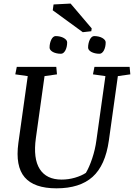

<svg xmlns="http://www.w3.org/2000/svg" viewBox="-20 -1030 740 1061"><path d="M294.9 -619.1 226.1 -609.4 178.2 -266.6Q162.6 -153.8 199.7 -95.7Q236.8 -37.6 320.3 -37.6Q358.4 -37.6 394.3 -48.1Q430.2 -58.6 454.6 -74.7Q473.1 -105.5 489.5 -154.5Q505.9 -203.6 512.7 -254.4L562.5 -609.4L493.7 -619.1L502 -660.6H696.3L700.2 -619.1L631.3 -609.4L581.5 -252.9Q562 -115.7 491.5 -52.5Q420.9 10.7 292 10.7Q168.5 10.7 116.2 -50.5Q64 -111.8 81.5 -239.7L133.3 -609.4L64.5 -619.1L72.8 -660.6H291ZM253.9 -767.1Q253.9 -779.8 256.6 -791.3Q259.3 -802.7 263.7 -811.5Q268.1 -820.3 274.2 -825.4Q280.3 -830.6 287.6 -830.6Q300.3 -830.6 311.8 -827.9Q323.2 -825.2 332 -820.3Q340.8 -815.4 345.9 -809.3Q351.1 -803.2 351.1 -795.9Q351.1 -782.7 348.4 -771.2Q345.7 -759.8 341.1 -751.2Q336.4 -742.7 330.3 -737.8Q324.2 -732.9 316.9 -732.9Q303.7 -732.9 292 -735.6Q280.3 -738.3 272 -742.9Q263.7 -747.6 258.8 -753.7Q253.9 -759.8 253.9 -767.1ZM466.8 -767.1Q466.8 -779.8 469.5 -791.3Q472.2 -802.7 476.6 -811.5Q481 -820.3 487.1 -825.4Q493.2 -830.6 500.5 -830.6Q513.7 -830.6 525.1 -827.9Q536.6 -825.2 545.2 -820.3Q553.7 -815.4 558.8 -809.3Q564 -803.2 564 -795.9Q564 -782.7 561.3 -771.2Q558.6 -759.8 554 -751.2Q549.3 -742.7 543.2 -737.8Q537.1 -732.9 529.8 -732.9Q516.6 -732.9 505.1 -735.6Q493.7 -738.3 485.1 -742.9Q476.6 -747.6 471.7 -753.7Q466.8 -759.8 466.8 -767.1ZM484.4 -857.4 437.5 -852.1 271.5 -973.1 275.9 -1005.4 370.1 -1010.3 486.8 -873Z"/></svg>

Font: Noticia Text
Style: Italic
Weight: 400
Italic angle: -8°
Designer: JM Sole
Foundry: JM Sole
Version: Version 1.003